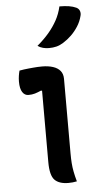

<svg xmlns="http://www.w3.org/2000/svg" viewBox="-57 -849 463 889"><g transform="rotate(-5 175.0 -405.0)"><path d="M140 -100Q140 -128 140 -161Q140 -194 140 -228.5Q140 -263 140 -298Q140 -333 140 -367Q140 -401 140 -432L135 -433Q128 -430 120.5 -427Q113 -424 106 -422Q99 -420 91.5 -419Q84 -418 76 -418Q58 -418 47.5 -434.5Q37 -451 37 -483Q37 -497 39 -510Q41 -523 44 -534Q55 -536 65.5 -537.5Q76 -539 87 -540Q98 -541 108.5 -542Q119 -543 129 -543.5Q139 -544 150 -544Q178 -544 200 -537Q222 -530 234 -515.5Q246 -501 246 -478Q246 -437 246 -393Q246 -349 246 -304Q246 -259 246 -215.5Q246 -172 246 -132Q246 -107 247.5 -86.5Q249 -66 253 -45.5Q257 -25 264 0Q254 2 244.5 3Q235 4 225 4Q181 4 160.5 -17.5Q140 -39 140 -100ZM254 -814Q279 -814 298 -811Q317 -808 332 -801Q344 -795 347.5 -783.5Q351 -772 347 -760Q341 -736 327 -714Q313 -692 295 -674.5Q277 -657 256 -644Q240 -634 224 -630Q208 -626 189 -626Q175 -626 161.5 -629.5Q148 -633 137 -641Q169 -668 191.5 -694.5Q214 -721 230 -750Q246 -779 254 -814Z"/></g></svg>

Font: Recursive Casual Medium
Style: Regular
Weight: 500
Version: Version 1.047